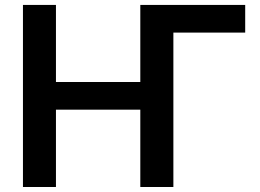

<svg xmlns="http://www.w3.org/2000/svg" viewBox="-20 -747 1039 767"><path d="M672.6 0H540.5V-308.9H203.5V0H71.7V-727.3H203.5V-419.4H540.5V-727.3H959.5V-616.8H672.6Z"/></svg>

Font: Linik Sans SemiBold
Style: Regular
Weight: 600
Designer: Rasmus Andersson (font), Cristiano Sobral (main changes)
Foundry: rsms
Version: Version 3.018;June 1, 2022;FontCreator 14.0.0.2814 64-bit; t